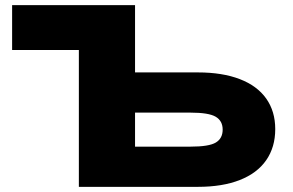

<svg xmlns="http://www.w3.org/2000/svg" viewBox="-20 -725 1136 745"><path d="M286 0V-531H27V-705H504V-444H748Q843 -444 910.5 -418Q978 -392 1013 -342.5Q1048 -293 1048 -224Q1048 -154 1013 -103.5Q978 -53 910.5 -26.5Q843 0 748 0ZM504 -156H719Q791 -156 817.5 -172Q844 -188 844 -222Q844 -256 817 -272Q790 -288 719 -288H504Z"/></svg>

Font: Nunito Sans 7pt Expanded Black
Style: Regular
Weight: 900
Width: 7
Designer: Vernon Adams
Foundry: Vernon Adams
Version: Version 3.101;gftools[0.9.27]